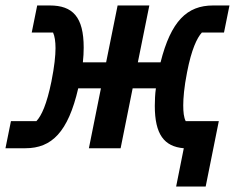

<svg xmlns="http://www.w3.org/2000/svg" viewBox="-30 -542 870 702"><path d="M614 140H722L770 -99H649C642 -113 640 -132 640 -157C640 -182 643 -223 654 -278C670 -361 690 -403 708 -423H789L809 -522H749C654 -522 595 -465 557 -314H474L516 -522H400L358 -314H273C275 -332 276 -351 276 -368C276 -480 236 -522 152 -522H106L86 -423H164C170 -410 173 -390 173 -366C173 -339 169 -299 158 -244C141 -161 122 -119 103 -99H10L-10 0H63C159 0 219 -59 256 -219H339L295 0H411L455 -219H540C537 -200 536 -173 536 -155C536 -51 570 -6 642 0Z"/></svg>

Font: Braiins Sans SemiBold
Style: Italic
Weight: 600
Italic angle: -11.31°
Designer: Mike Abbink, Paul van der Laan, Pieter van Rosmalen, Jiri Chlebus, Lubos Buracinsky
Foundry: Bold Monday, Sudetype
Version: Version 1.000;hotconv 1.0.109;makeotfexe 2.5.65596